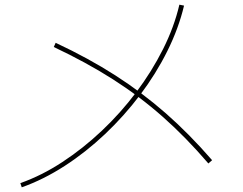

<svg xmlns="http://www.w3.org/2000/svg" viewBox="-20 -777 1040 821"><path d="M67 6Q158 -26 246.5 -84Q335 -142 415.5 -218Q496 -294 562.5 -382.5Q629 -471 677 -566.5Q725 -662 747 -757L767 -753Q744 -656 695.5 -558.5Q647 -461 579 -371Q511 -281 429 -203.5Q347 -126 256.5 -67.5Q166 -9 73 24ZM871 -78Q775 -190 676 -277.5Q577 -365 463.5 -437.5Q350 -510 210 -576L218 -594Q359 -528 473.5 -454.5Q588 -381 688.5 -293Q789 -205 887 -92Z"/></svg>

Font: M PLUS 2 Thin Thin
Style: Regular
Weight: 250
Version: Version 1.001